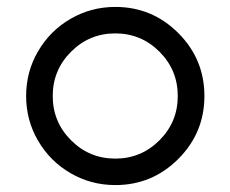

<svg xmlns="http://www.w3.org/2000/svg" viewBox="-20 -530 672 560"><path d="M316.4 9.8Q245.6 9.8 185.8 -24.9Q126 -59.6 91.1 -119.4Q56.2 -179.2 56.2 -250Q56.2 -320.8 91.1 -380.6Q126 -440.4 185.8 -475.1Q245.6 -509.8 316.4 -509.8Q423.8 -509.8 500 -433.6Q576.2 -357.4 576.2 -250Q576.2 -142.6 500 -66.4Q423.8 9.8 316.4 9.8ZM316.4 -67.4Q391.6 -67.4 445.1 -120.8Q498.5 -174.3 498.5 -250Q498.5 -325.7 445.1 -379.2Q391.6 -432.6 316.4 -432.6Q240.7 -432.6 187.3 -379.2Q133.8 -325.7 133.8 -250Q133.8 -174.3 187.3 -120.8Q240.7 -67.4 316.4 -67.4Z"/></svg>

Font: Now
Style: Regular
Weight: 400
Designer: Alfredo Marco Pradil
Foundry: Alfredo Marco Pradil
Version: Version 1.002;PS 001.002;hotconv 1.0.88;makeotf.lib2.5.64775